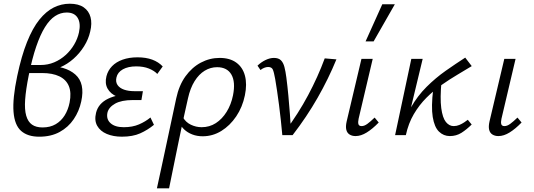

<svg xmlns="http://www.w3.org/2000/svg" viewBox="-20 -734 2902 1043"><path d="M193.2 8.6Q130.4 8.6 94.8 -22.7Q59.2 -54.1 53.5 -126.3Q47.8 -198.5 73.4 -320.5Q96.6 -430.4 126.9 -505.9Q157.1 -581.4 193.8 -627.1Q230.6 -672.7 272 -693.3Q313.5 -713.8 358.8 -713.8Q406.7 -713.8 434.7 -694.2Q462.8 -674.6 471.8 -640.7Q480.8 -606.7 470.1 -563Q460.8 -521.1 436.8 -482.8Q412.9 -444.5 379.4 -414.8Q345.9 -385.1 306.1 -368Q266.3 -350.9 223.6 -350.9L227.7 -376.6Q336.1 -376.6 389.5 -329Q442.9 -281.4 421.3 -182.9Q410.1 -130.1 380.5 -86.5Q351 -42.8 304.1 -17.1Q257.2 8.6 193.2 8.6ZM211.1 -41.7Q252.7 -41.7 282.7 -59.4Q312.7 -77.1 331.6 -107.7Q350.4 -138.3 358.1 -177Q368.6 -230.6 354.1 -266Q339.7 -301.4 302.6 -319.3Q265.4 -337.2 208.6 -337.2H128.8L138 -380.9H201Q239.9 -380.9 274.6 -395.5Q309.3 -410.2 336.8 -435.3Q364.3 -460.3 382.9 -492Q401.5 -523.6 409 -558.1Q419.6 -607.6 402 -636.8Q384.4 -666 342.3 -666Q309 -666 279.5 -646.9Q250 -627.8 224.4 -586.7Q198.8 -545.7 176.7 -481Q154.5 -416.2 136.1 -324.7Q120.4 -246.8 116.6 -192.7Q112.8 -138.7 122.4 -105.5Q131.9 -72.3 153.9 -57Q175.9 -41.7 211.1 -41.7Z M642 8.5Q595.4 8.5 559.9 -6.5Q524.5 -21.5 508 -50.7Q491.6 -79.9 501.8 -121.4Q514.5 -172.4 567.6 -197.9Q620.7 -223.5 701.9 -223.5L698.7 -193.8Q651.6 -193.8 616 -208.9Q580.5 -224 564.5 -252.5Q548.5 -281.1 558.3 -320.2Q566.4 -351.5 588.6 -374.4Q610.8 -397.4 646.2 -410Q681.5 -422.6 727.1 -422.6Q772.7 -422.6 807 -410Q841.2 -397.3 863.9 -373.1L834.5 -332.3Q817.9 -349.9 788.9 -361.6Q759.9 -373.4 719.9 -373.4Q676.4 -373.4 647.6 -357.5Q618.8 -341.5 612.5 -312.8Q607.1 -289 618.5 -272.2Q630 -255.4 654 -247Q677.9 -238.7 709.9 -238.7H756.3L748.2 -190.5H701.8Q639.7 -190.5 605.1 -170.9Q570.5 -151.3 563.6 -121.7Q556.4 -86.5 580.5 -64.8Q604.5 -43 652.5 -43Q699.7 -43 735.2 -58.3Q770.6 -73.6 797.3 -95.8L816.3 -55.9Q781.9 -27.6 741.5 -9.6Q701.1 8.5 642 8.5Z M832.4 289Q846.4 225.5 859.2 165.5Q872 105.5 884.8 46Q897.5 -13.4 910.5 -74.2Q923.5 -135 937.3 -199.7Q952.4 -270.7 987.6 -319.5Q1022.9 -368.2 1071 -393.8Q1119.2 -419.4 1173.2 -419.4Q1228.6 -419.4 1263.6 -393.9Q1298.6 -368.4 1310.7 -322.5Q1322.8 -276.7 1310.3 -216.1Q1297.2 -152.3 1263.2 -101.8Q1229.2 -51.4 1182.2 -22.5Q1135.2 6.3 1081.1 6.3Q1050 6.3 1024.4 -3.7Q998.8 -13.6 980.6 -30.8Q962.5 -48 953.4 -69.6L972.9 -98.4Q988 -70.4 1016.4 -56.7Q1044.7 -43 1075.5 -43Q1118 -43 1152.4 -65.1Q1186.8 -87.3 1211.1 -126.5Q1235.5 -165.6 1245.8 -216.5Q1260.1 -288.9 1237 -329Q1213.8 -369 1159.2 -369Q1123.5 -369 1092 -349.9Q1060.5 -330.7 1037 -293Q1013.5 -255.4 1001.2 -200Q989.2 -146.6 980.6 -107.7Q972 -68.8 964.6 -33.1Q957.2 2.6 948.4 44.7Q939.6 86.8 927.8 145.2Q915.9 203.5 898.5 289Z M1513.6 0Q1510.2 -38 1505.7 -79.8Q1501.2 -121.5 1495.9 -162.5Q1490.6 -203.5 1485.2 -240Q1479.7 -276.6 1474.9 -304.8Q1468.2 -342.6 1461.9 -356.4Q1455.5 -370.1 1436.5 -370.1Q1426.5 -370.1 1415.5 -365.7Q1404.4 -361.3 1395.1 -353.5L1378.8 -377.4Q1399.5 -397.1 1423 -408.2Q1446.4 -419.4 1468 -419.4Q1493 -419.4 1506 -406.6Q1518.9 -393.9 1525.1 -370Q1531.3 -346.1 1535.6 -312.8Q1541.9 -263.9 1546.5 -214.5Q1551 -165.1 1554.8 -115.7Q1558.5 -66.3 1560.3 -17.4L1529.9 -22.3Q1600.8 -117.5 1653.6 -216.5Q1706.5 -315.4 1744 -416.9L1807.5 -411.5Q1763.9 -305.2 1705.1 -202.3Q1646.4 -99.5 1569.6 0Z M1911.5 5.2Q1892.5 5.2 1879 -3.3Q1865.5 -11.7 1861.2 -29.2Q1856.9 -46.7 1863.1 -74.1L1943.5 -414.2H2004.7L1928.1 -89Q1924.1 -70.5 1927 -59.8Q1930 -49 1944.5 -49Q1959.3 -49 1976 -61.4Q1992.8 -73.8 2015.1 -95.3L2037.3 -68.5Q2003.7 -33.7 1972.2 -14.3Q1940.7 5.2 1911.5 5.2ZM1965.9 -509.1 2056.8 -711H2125L2009.6 -509.1Z M2160.1 0Q2175.3 -85.4 2211.7 -149.3Q2248.1 -213.3 2297.3 -262.1Q2346.5 -311 2400.9 -349.3Q2455.4 -387.5 2507.2 -421L2542.6 -374.9Q2507.7 -353.5 2465.4 -328.5Q2423.1 -303.6 2379.5 -273Q2336 -242.5 2296.7 -203.2Q2257.4 -163.9 2228 -114Q2198.6 -64.1 2184.7 0ZM2126.3 0 2214.4 -414.2H2276.1L2176.5 0ZM2423.8 5.2Q2389.6 5.2 2364.7 -19Q2339.7 -43.3 2330.7 -98.7Q2321.7 -154.2 2333.2 -248.5L2378.5 -294Q2369.9 -200.3 2377 -146.8Q2384.2 -93.4 2402.3 -71.2Q2420.4 -49 2444.5 -49Q2460.3 -49 2474.8 -55Q2489.4 -61.1 2501.5 -69.2Q2513.5 -77.3 2521.2 -83.3L2542.3 -57.6Q2514.8 -30.3 2486.7 -12.5Q2458.6 5.2 2423.8 5.2Z M2687.5 5.2Q2668.5 5.2 2655 -3.3Q2641.5 -11.7 2637.2 -29.2Q2632.9 -46.7 2639.1 -74.1L2719.5 -414.2H2780.7L2704.1 -89Q2700.1 -70.5 2703 -59.8Q2706 -49 2720.5 -49Q2735.3 -49 2752 -61.4Q2768.8 -73.8 2791.1 -95.3L2813.3 -68.5Q2779.7 -33.7 2748.2 -14.3Q2716.7 5.2 2687.5 5.2Z"/></svg>

Font: Ysabeau
Style: Bold Italic
Weight: 700
Italic angle: -12°
Designer: Christian Thalmann (Catharsis Fonts)
Version: Version 2.002